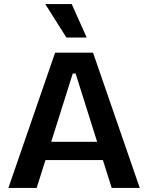

<svg xmlns="http://www.w3.org/2000/svg" viewBox="-20 -917 723 937"><path d="M21 0 249 -660H434L662 0H525L349 -558H335L159 0ZM143 -136V-225H558V-136ZM304 -734 201 -897H330L403 -734Z"/></svg>

Font: Bricolage Grotesque 16pt SemiBold
Style: Regular
Weight: 600
Version: Version 1.001;gftools[0.9.33.dev8+g029e19f]